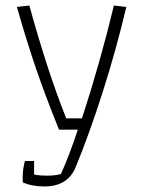

<svg xmlns="http://www.w3.org/2000/svg" viewBox="-20 -490 522 693"><path d="M62 168V146Q62 121 70 91H103V140Q123 144 152 144Q178 144 200 138Q229 74 261 -22H193Q144 -143 109.5 -244Q75 -345 41 -465L86 -470Q151 -233 219 -63H276Q344 -273 391 -470L436 -465Q399 -309 350.5 -157Q302 -5 252 116Q223 183 140 183Q94 183 62 168Z"/></svg>

Font: Athiti Light
Style: Regular
Weight: 300
Designer: CadsonDemak Team
Foundry: CadsonDemak
Version: Version 1.033